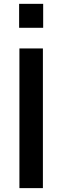

<svg xmlns="http://www.w3.org/2000/svg" viewBox="-20 -970 321 990"><path d="M202.6 -826.7H78.6V-950.2H202.6ZM201.2 0H80.1V-720.2H201.2Z"/></svg>

Font: Vela Sans Bd
Style: Bold
Weight: 700
Designer: Principal design: Mikhail Sharanda - project Manrope.
Design modification: Ravid Balaliev
Foundry: Mikhail Sharanda
Version: Version 1.001